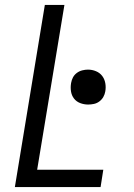

<svg xmlns="http://www.w3.org/2000/svg" viewBox="-20 -755 540 775"><path d="M40 0 161 -735H240L130 -70H397L386 0ZM336 -333Q319 -333 303.5 -339Q288 -345 278.5 -357.5Q269 -370 266.5 -386.5Q264 -403 267 -420Q269 -432 274.5 -442.5Q280 -453 290 -460.5Q300 -468 312 -471Q324 -474 335 -474Q352 -474 367.5 -467.5Q383 -461 392.5 -448.5Q402 -436 405 -419.5Q408 -403 405 -386Q403 -374 397 -363.5Q391 -353 381 -345.5Q371 -338 359 -335.5Q347 -333 336 -333Z"/></svg>

Font: Iosevka Term Oblique
Style: Regular
Weight: 400
Italic angle: -9°
Monospace: yes
Designer: Belleve Invis
Foundry: Belleve Invis
Version: Version 31.4.0